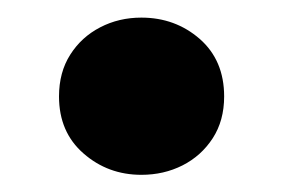

<svg xmlns="http://www.w3.org/2000/svg" viewBox="-20 -545 322 218"><path d="M140.5 -346.5Q102.5 -346.5 74.8 -370.8Q47 -395 47 -435.5Q47 -463 59.8 -483Q72.5 -503 93.8 -514Q115 -525 140.5 -525Q179 -525 206.8 -500.8Q234.5 -476.5 234.5 -435.5Q234.5 -408 221.5 -388Q208.5 -368 187.2 -357.2Q166 -346.5 140.5 -346.5Z"/></svg>

Font: Geologica SemiBold
Style: Regular
Weight: 600
Designer: Sindre Bremnes, Frode Helland
Foundry: Monokrom Skriftforlag AS
Version: Version 1.010;gftools[0.9.28]